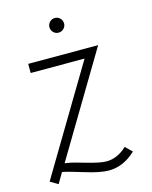

<svg xmlns="http://www.w3.org/2000/svg" viewBox="-132 -976 852 1077"><g transform="rotate(-15 294.5 -438.0)"><path d="M292 -891Q310 -891 322.5 -878.5Q335 -866 335 -848Q335 -831 322.5 -818.5Q310 -806 292 -806Q275 -806 262.5 -818.5Q250 -831 250 -848Q250 -866 262.5 -878.5Q275 -891 292 -891ZM135 -90 169 -84Q184 -81 257 -60Q330 -39 365 -39Q429 -39 484 -91L522 -54Q450 14 365 14Q315 14 228.5 -13Q142 -40 108 -46L72 15L27 -12L395 -628H82V-681H488Z"/></g></svg>

Font: Bellota
Style: Regular
Weight: 400
Designer: Kemie Guaida
Foundry: Kemie Guaida
Version: Version 1.000;PS 002.000;hotconv 1.0.70;makeotf.lib2.5.58329